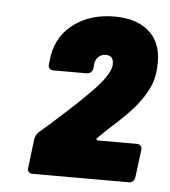

<svg xmlns="http://www.w3.org/2000/svg" viewBox="-40 -861 440 498"><g transform="rotate(5 180.5 -611.5)"><path d="M50 -414 59 -489Q61 -500 69 -508L98 -533Q110 -544 143 -574Q176 -604 197 -626Q241 -670 245 -697V-702Q245 -723 225 -723Q214 -723 206.5 -716Q199 -709 197 -698L196 -686Q195 -679 190.5 -675Q186 -671 179 -671H93Q86 -671 82.5 -675Q79 -679 80 -686L83 -710Q93 -763 135.5 -793.5Q178 -824 239 -824Q296 -824 328.5 -796Q361 -768 361 -715Q361 -679 349.5 -652.5Q338 -626 314 -597Q294 -573 250 -534L221 -506Q219 -504 220 -502Q221 -500 223 -500H325Q332 -500 335.5 -496Q339 -492 338 -485L329 -414Q328 -407 324 -403Q320 -399 313 -399H63Q56 -399 52.5 -403Q49 -407 50 -414Z"/></g></svg>

Font: Barlow Semi Condensed Black
Style: Italic
Weight: 900
Width: 4
Italic angle: -7°
Designer: Jeremy Tribby
Foundry: Tribby Type
Version: Version 1.408